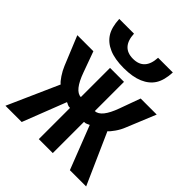

<svg xmlns="http://www.w3.org/2000/svg" viewBox="-203 -875 1007 1007"><g transform="rotate(45 300.0 -372.0)"><path d="M248.5 -231.4Q235.8 -231.4 229.2 -235.4Q222.7 -239.3 215.8 -241.7L121.6 0H1L127 -283.7Q115.2 -292.5 98.9 -317.1Q82.5 -341.8 72.3 -366.7L5.9 -528.3H125L167 -412.6Q202.6 -313.5 248.5 -311.5V-528.3H352.1V-311.5Q397.9 -313.5 433.6 -412.6L475.6 -528.3H594.7L528.3 -366.7Q518.1 -340.3 501 -315.9Q483.9 -291.5 473.6 -283.7L599.6 0H479L384.8 -241.7Q377.9 -239.3 371.3 -235.4Q364.7 -231.4 352.1 -231.4V0H248.5ZM299.8 -578.1Q233.4 -578.1 190.7 -596.7Q147.9 -615.2 126 -649.7Q104 -684.1 101.1 -744.1H210.4Q215.3 -647 299.8 -647Q384.3 -647 389.2 -744.1H498.5Q495.6 -684.6 473.9 -649.9Q452.1 -615.2 408.9 -596.7Q365.7 -578.1 299.8 -578.1Z"/></g></svg>

Font: Cousine
Style: Bold
Weight: 700
Monospace: yes
Designer: Steve Matteson
Foundry: Ascender Corporation
Version: Version 1.20